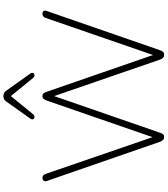

<svg xmlns="http://www.w3.org/2000/svg" viewBox="52 -1033 987 1131"><g transform="rotate(-90 545.5 -467.5)"><path d="M303 6Q293 6 287 0Q281 -6 276 -18L45 -685Q41 -696 46.5 -703.5Q52 -711 63 -711Q72 -711 77.5 -706.5Q83 -702 87 -691L318 -19H288L519 -687Q524 -699 529.5 -705Q535 -711 545 -711Q555 -711 560.5 -705Q566 -699 570 -687L801 -19H773L1005 -691Q1008 -701 1014 -706Q1020 -711 1030 -711Q1041 -711 1046 -704Q1051 -697 1046 -685L815 -18Q811 -6 805 0Q799 6 788 6Q777 6 771 0Q765 -6 760 -18L535 -671H555L329 -18Q325 -6 319.5 0Q314 6 303 6ZM438 -766Q432 -759 425.5 -758Q419 -757 414 -760Q409 -763 408 -769Q407 -775 412 -782L513 -924Q520 -934 528 -937.5Q536 -941 545 -941Q554 -941 562 -937.5Q570 -934 577 -924L678 -782Q683 -775 682 -769Q681 -763 676 -760Q671 -757 664.5 -758Q658 -759 652 -766L545 -897Z"/></g></svg>

Font: Nunito ExtraLight ExtraLight
Style: Regular
Weight: 250
Version: Version 3.602